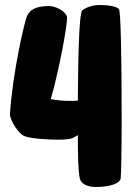

<svg xmlns="http://www.w3.org/2000/svg" viewBox="-20 -736 535 767"><path d="M455 -700C443 -712 409 -716 377 -716C354 -716 328 -709 309 -695C295 -685 292 -487 291 -334C278 -333 265 -333 253 -333C229 -333 204 -336 183 -340C219 -467 248 -633 248 -664C248 -690 201 -712 177 -712C119 -712 98 -694 88 -672C78 -650 31 -449 20 -283V-280C20 -253 56 -200 78 -192C103 -183 161 -178 214 -178C246 -178 263 -181 271 -185C278 -189 284 -192 291 -196C291 -121 292 -52 299 -22C304 -2 329 11 362 11C417 11 457 -2 462 -22C464 -36 466 -139 466 -264C466 -519 462 -693 455 -700Z"/></svg>

Font: Manosque
Style: Regular
Weight: 400
Designer: Ariel Martín Pérez
Foundry: Ariel Martín Pérez
Version: Version 1.005;hotconv 1.0.109;makeotfexe 2.5.65596